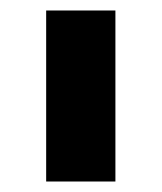

<svg xmlns="http://www.w3.org/2000/svg" viewBox="-20 -760 308 366"><path d="M200 -414V-740H68V-414Z"/></svg>

Font: IBM Plex Sans Thai Looped
Style: Bold
Weight: 700
Designer: Mike Abbink, Paul van der Laan, Pieter van Rosmalen, Ben Mitchell, Mark Frömberg
Foundry: Bold Monday
Version: Version 1.1